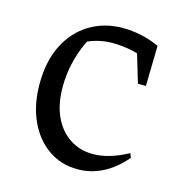

<svg xmlns="http://www.w3.org/2000/svg" viewBox="-82 -567 610 649"><g transform="rotate(15 223.5 -242.5)"><path d="M245 8Q187 8 142 -23.5Q97 -55 72 -110.5Q47 -166 47 -238Q47 -317 75.5 -374Q104 -431 155 -462Q206 -493 271 -493Q304 -493 336 -486Q368 -479 399 -465L385 -405Q323 -435 248 -435Q220 -435 192 -427Q164 -419 139 -404L173 -432Q150 -392 137.5 -344.5Q125 -297 125 -249Q125 -188 145 -145Q165 -102 200.5 -78.5Q236 -55 282 -55Q310 -55 340.5 -64Q371 -73 404 -91L410 -76Q338 8 245 8ZM368 -324 326 -465H399L396 -324Z"/></g></svg>

Font: Piazzolla 24pt
Style: Regular
Weight: 400
Designer: Juan Pablo del Peral
Foundry: Huerta Tipografica
Version: Version 2.005